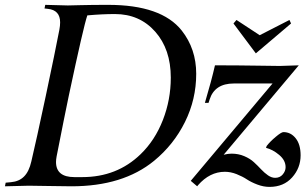

<svg xmlns="http://www.w3.org/2000/svg" viewBox="-20 -752 1233 775"><path d="M1012.7 -536.6 922.4 -657.2 934.6 -671.4 1028.3 -609.9 1148.4 -671.4 1154.8 -657.2ZM268.6 0Q233.4 0 178 -1.2Q122.6 -2.4 95.7 -2.4Q74.2 -2.4 0 0L2.9 -14.6L24.4 -16.6Q57.1 -19.5 77.1 -39.6Q97.2 -59.6 106.4 -100.1Q125.5 -180.2 164.6 -364Q203.6 -547.9 219.7 -632.3Q222.7 -648.4 222.7 -661.6Q222.7 -711.4 172.9 -716.3L159.7 -717.8L162.6 -732.4Q234.9 -730 253.9 -730Q257.8 -730 305.4 -731.2Q353 -732.4 416.5 -732.4Q631.3 -732.4 713.4 -628.9Q772 -554.7 772 -454.1Q772 -351.1 726.6 -259.5Q681.2 -168 602.1 -103Q476.6 0 268.6 0ZM332.5 -689.9Q317.4 -646.5 257.8 -366.2Q240.7 -284.7 208.5 -120.6Q206.1 -107.4 206.1 -98.1Q206.1 -37.1 280.3 -37.1H312Q452.1 -37.1 547.4 -129.4Q605.5 -185.5 637.5 -267.6Q669.4 -349.6 669.4 -438.5Q669.4 -553.2 606.4 -624.3Q543.5 -695.3 443.8 -695.3Q391.6 -695.3 332.5 -689.9ZM775.9 0 750 -22 1080.1 -415H923.8Q846.7 -415 826.2 -350.6L821.8 -336.9H807.1Q834 -427.7 847.7 -488.3Q940.9 -488.3 1009 -487.1Q1077.1 -485.8 1109.9 -485.8Q1113.8 -485.8 1186 -488.3L882.8 -127.4Q900.4 -131.8 914.6 -131.8Q942.4 -131.8 965.8 -121.8Q989.3 -111.8 1004.9 -97.4Q1020.5 -83 1033.9 -68.6Q1047.4 -54.2 1061.8 -44.2Q1076.2 -34.2 1090.8 -34.2Q1109.9 -34.2 1121.3 -47.9Q1132.8 -61.5 1132.8 -77.1Q1132.8 -105 1106.9 -126.7Q1081.1 -148.4 1053.7 -155.3L1056.6 -163.1Q1070.3 -180.7 1093 -199.7Q1115.7 -218.8 1124 -218.8Q1153.8 -218.8 1173.6 -193.8Q1193.4 -168.9 1193.4 -125Q1193.4 -74.2 1159.2 -35.9Q1125 2.4 1067.9 2.4Q1043.5 2.4 1018.6 -7.1Q993.7 -16.6 976.3 -28.1Q959 -39.6 935.1 -49.1Q911.1 -58.6 887.7 -58.6Q826.7 -58.6 779.3 -4.4Z"/></svg>

Font: Flanker
Style: Italic
Weight: 400
Italic angle: -12°
Designer: Flanker
Version: Version 2.027